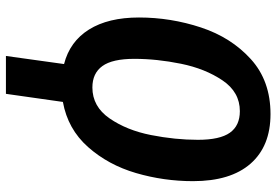

<svg xmlns="http://www.w3.org/2000/svg" viewBox="-166 -582 955 664"><g transform="rotate(90 312.0 -249.5)"><path d="M332 11 304 208H173L201 7Q123 -13 81.5 -79.5Q40 -146 40 -252Q40 -362 74.5 -466.5Q109 -571 184 -639Q259 -707 374 -707Q485 -707 545.5 -638Q606 -569 606 -439Q606 -338 578 -242Q550 -146 488 -76Q426 -6 332 11ZM463 -456Q463 -532 438.5 -566.5Q414 -601 364 -601Q298 -601 257.5 -541Q217 -481 200 -397.5Q183 -314 183 -236Q183 -160 208 -125.5Q233 -91 282 -91Q348 -91 389 -150.5Q430 -210 446.5 -293.5Q463 -377 463 -456Z"/></g></svg>

Font: Fira Sans Condensed SemiBold
Style: Italic
Weight: 600
Width: 3
Italic angle: -8°
Designer: bBox Type GmbH & Carrois Corporate GbR & Edenspiekermann AG
Foundry: bBox Type GmbH & Carrois Corporate GbR & Edenspiekermann AG
Version: Version 4.301